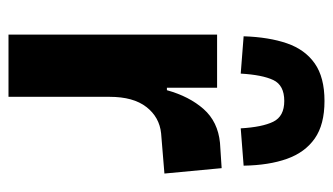

<svg xmlns="http://www.w3.org/2000/svg" viewBox="-190 -612 802 463"><g transform="rotate(90 211.5 -381.0)"><path d="M64 0V-503H192V-382H198Q213 -436 243.5 -470.5Q274 -505 325 -510L386 -514L399 -376L302 -368Q263 -364 238.5 -332.5Q214 -301 214 -244V0ZM158 -560 68 -567Q70 -628 85 -671.5Q100 -715 133.5 -738.5Q167 -762 224 -762Q281 -762 314.5 -738.5Q348 -715 363.5 -671.5Q379 -628 380 -567L290 -560Q287 -612 274 -638.5Q261 -665 224 -665Q186 -665 173.5 -638.5Q161 -612 158 -560Z"/></g></svg>

Font: Nunito Sans 7pt Condensed ExtraBold
Style: Regular
Weight: 800
Width: 3
Designer: Vernon Adams
Foundry: Vernon Adams
Version: Version 3.101;gftools[0.9.27]